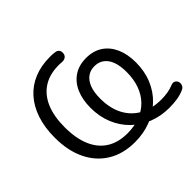

<svg xmlns="http://www.w3.org/2000/svg" viewBox="-163 -928 1151 1151"><g transform="rotate(-45 412.5 -352.5)"><path d="M382.5 8.9Q283.3 8.9 211 -35.1Q138.7 -79.1 99.8 -159.6Q60.9 -240.1 60.9 -350.1Q60.9 -436.1 83.3 -503.5Q105.7 -571 147.6 -618Q189.4 -664.9 248.5 -689.4Q307.6 -713.9 381.9 -713.9Q391.6 -713.9 401.3 -713.7Q411 -713.4 420.5 -711.9Q439.6 -710.4 448.2 -699.7Q456.7 -688.9 455.2 -673.3Q454.6 -661.7 448.3 -653.9Q442 -646.1 433 -643Q423.9 -639.8 413.6 -640.3Q404 -641.4 393.3 -641.7Q382.5 -641.9 373.9 -641.5Q301.3 -639.1 250.6 -604.7Q199.8 -570.2 173.5 -506.5Q147.2 -442.7 147.2 -353Q147.2 -258.5 175.2 -193.1Q203.1 -127.7 257 -94Q310.8 -60.3 388.2 -60.3Q447.7 -60.3 494.9 -78.5Q542.1 -96.7 575.6 -131Q609 -165.3 626.7 -214.1Q644.3 -263 644.3 -323.8Q644.3 -402.9 614.5 -444.4Q584.6 -485.8 531.5 -485.8Q496.6 -485.8 471.5 -467.1Q446.5 -448.4 432.8 -412.6Q419.2 -376.7 419.2 -323.8Q419.2 -241.9 449.9 -183Q480.7 -124 538 -92.1Q595.3 -60.3 675.3 -60.3Q704.6 -60.3 730.4 -64.8Q756.2 -69.3 778.2 -78.4Q792.9 -84.3 803.1 -80.9Q813.4 -77.5 819 -69Q824.6 -60.5 824.9 -49.5Q825.1 -38.6 819.5 -28.8Q813.9 -19.1 801.7 -13.7Q775.3 -1.6 743.1 3.7Q710.9 8.9 672.9 8.9Q602.5 8.9 541.7 -15.1Q480.9 -39.2 435.3 -83.5Q389.8 -127.8 364.4 -189.3Q339 -250.8 339 -325.2Q339 -395.3 361.7 -447Q384.3 -498.7 427.4 -527.3Q470.4 -555.9 531.5 -555.9Q592.6 -555.9 635.6 -527.3Q678.7 -498.7 701.6 -447Q724.5 -395.3 724.5 -325.2Q724.5 -250.4 698.6 -188.6Q672.8 -126.8 626.5 -82.8Q580.3 -38.7 517.8 -14.9Q455.3 8.9 382.5 8.9Z"/></g></svg>

Font: Nunito ExtraLight
Style: Regular
Weight: 200
Designer: Vernon Adams
Foundry: Vernon Adams
Version: Version 3.602